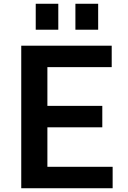

<svg xmlns="http://www.w3.org/2000/svg" viewBox="-20 -1001 679 1021"><path d="M93 0ZM579 -114V0H93V-758H574V-644H232V-438H524V-324H232V-114ZM381 -981H502V-843H381ZM170 -981H290V-843H170Z"/></svg>

Font: Biryani
Style: Bold
Weight: 700
Designer: Dan Reynolds and Mathieu Reguer
Foundry: Dan Reynolds and Mathieu Reguer
Version: Version 1.004; ttfautohint (v1.1) -l 5 -r 5 -G 72 -x 0 -D la